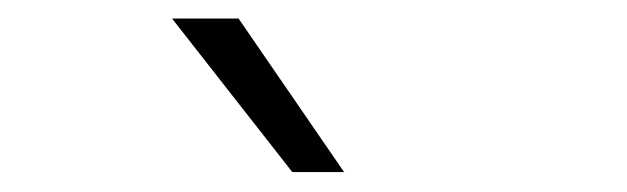

<svg xmlns="http://www.w3.org/2000/svg" viewBox="-20 -818 660 202"><path d="M287.5 -637H342L231 -798.5H161Z"/></svg>

Font: Monaspace Krypton ExtraLight
Style: Regular
Weight: 200
Designer: Riley Cran & the Lettermatic Team
Foundry: Lettermatic
Version: Version 1.101 (Monaspace Krypton)